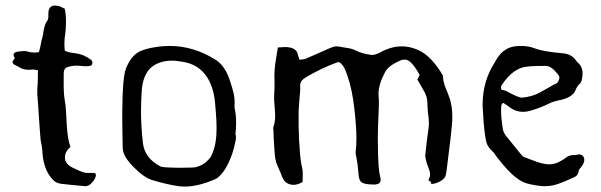

<svg xmlns="http://www.w3.org/2000/svg" viewBox="-20 -670 2180 696"><path d="M320.8 -43Q327.6 -42.5 327.6 -35.6V-34.7Q327.1 -27.3 321.3 -17.6Q314.9 -7.8 306.6 -1.5Q297.9 4.9 290 4.9H289.1Q237.3 0.5 200.2 -3.9Q182.6 -6.3 171.4 -18.6Q135.7 -56.2 133.3 -125.5Q132.8 -132.3 130.9 -143.6L127.4 -161.6Q125 -186 121.1 -244.6L119.6 -267.6L118.2 -290Q116.2 -314.5 115.2 -327.6V-347.7L116.7 -367.2Q117.2 -374 117.2 -390.1V-403.3L117.7 -415.5Q113.8 -415.5 110.8 -416.5L106 -417.5Q103 -418 100.6 -418H98.6Q91.3 -417 85 -417Q63 -417 48.3 -427.2L41 -431.2L33.7 -434.6Q25.4 -439.5 25.4 -445.3Q25.4 -448.7 28.8 -452.6Q33.7 -458 33.7 -458.5Q33.7 -459 32.7 -460.4L32.2 -462.4L30.8 -464.8Q29.3 -468.3 29.3 -471.2Q29.3 -481 45.4 -482.9Q58.6 -484.9 67.4 -484.9Q76.7 -484.9 81.1 -482.9Q91.8 -479.5 104.5 -479.5Q112.3 -479.5 121.1 -481L123.5 -490.2L126 -500Q127.9 -512.2 130.4 -522L131.3 -526.4L132.8 -530.8L135.7 -543.5L137.7 -556.6L140.6 -570.3Q144 -585.4 151.9 -595.7Q154.8 -600.1 155.3 -608.4V-622.1Q156.2 -649.9 179.2 -649.9Q186 -649.9 194.8 -647.5Q198.7 -646.5 204.1 -643.6L209 -641.1L214.4 -638.7Q219.2 -620.1 219.2 -590.8Q219.2 -578.6 218.3 -564Q217.8 -555.2 216.3 -545.9L215.3 -538.6L214.4 -531.7Q213.4 -522.5 213.4 -513.2Q213.4 -506.3 213.9 -499L214.4 -493.2L214.8 -486.3Q228 -479.5 254.4 -476.6Q282.2 -473.6 309.6 -453.6Q312.5 -452.1 314 -447.8Q314.9 -444.8 314.9 -442.4V-440.4Q314 -430.7 300.3 -430.2L290 -429.7L272.9 -431.2Q265.1 -432.1 257.3 -432.1Q236.8 -432.1 218.8 -424.3Q210.9 -417.5 210.9 -403.3V-353.5Q211.4 -324.7 214.8 -305.7Q217.8 -291 219.2 -266.6L220.7 -244.1L221.7 -221.2Q225.1 -162.6 235.4 -137.7L229 -131.3Q225.6 -127.9 223.6 -125Q215.3 -112.3 215.3 -99.6Q215.3 -94.2 216.8 -88.9Q222.7 -71.3 244.6 -61.5L255.4 -56.6L266.6 -51.3Q280.3 -45.4 290 -43.5Q293.5 -43 299.3 -43Z M749.5 -113.3Q765.1 -148.4 765.1 -205.6Q765.1 -220.2 764.2 -236.8L762.2 -266.1L759.8 -295.4Q756.8 -328.6 748.5 -352.5Q720.7 -434.6 640.1 -446.3L629.9 -447.8Q616.2 -450.2 603 -450.2Q580.6 -450.2 560.1 -443.4Q525.9 -431.6 510.7 -403.8Q498 -381.8 494.6 -350.6Q493.7 -338.4 492.7 -322.8L491.7 -294.9Q491.2 -279.8 491.2 -263.7Q491.2 -212.9 498 -152.3Q503.9 -96.7 562 -66.4Q570.3 -62.5 625.5 -62H639.6Q680.2 -62 689.9 -64Q716.8 -70.8 733.4 -88.9Q739.7 -94.7 744.6 -102.5L747.6 -108.4Q748.5 -110.4 749.5 -113.3ZM835.9 -226.1Q835.9 -206.1 833.5 -182.1Q835.4 -180.2 835.4 -174.3Q835.4 -168 833.5 -157.7Q829.6 -136.2 821.3 -111.3Q797.9 -44.9 763.7 -22Q699.7 6.3 649.4 6.3Q638.7 6.3 627.9 4.9Q587.9 -0.5 532.2 -17.1Q502.4 -25.9 465.3 -63.5Q424.8 -103.5 424.8 -134.3V-135.7Q424.8 -142.1 423.8 -188.5Q423.8 -211.4 423.3 -228.5V-272.9Q424.3 -389.6 436.5 -421.4Q453.1 -462.9 478.5 -479Q501 -493.7 552.2 -500.5Q574.2 -503.4 595.2 -503.4Q682.1 -503.4 761.2 -453.6Q798.3 -430.2 815.9 -370.1L822.3 -349.6L827.6 -328.6Q830.6 -312.5 830.6 -298.8Q830.6 -292.5 830.1 -286.6V-282.7Q830.1 -279.3 830.6 -276.9Q835.9 -255.9 835.9 -226.1Z M1610.8 -311.5Q1619.6 -282.7 1619.6 -246.6Q1619.6 -232.4 1618.2 -216.8Q1615.2 -182.1 1608.9 -133.3L1598.6 -49.8Q1597.2 -39.1 1594.7 -31.7Q1591.8 -23.4 1581.1 -16.1Q1572.3 -9.8 1561 -6.3Q1552.2 -3.4 1546.9 -3.4H1545.4Q1541.5 -3.9 1541.5 -5.9Q1541.5 -7.3 1543.5 -9.3L1538.1 -13.2L1533.7 -16.1L1533.2 -17.6V-19Q1539.1 -27.3 1539.1 -38.1Q1539.1 -43.9 1537.1 -50.3L1526.4 -80.6Q1521.5 -97.2 1521.5 -106.9Q1521.5 -109.4 1522 -111.3L1524.9 -137.2L1527.8 -163.6L1531.7 -191.4Q1534.2 -207.5 1534.7 -218.8V-223.6Q1534.7 -234.4 1533.2 -247.6L1531.2 -261.7Q1530.8 -269.5 1530.3 -276.4L1529.3 -292V-296.4Q1529.3 -320.8 1513.7 -345.7L1502.9 -364.3L1492.7 -382.3L1501.5 -397.9Q1484.9 -429.2 1467.3 -445.3Q1457.5 -454.1 1446.3 -454.1Q1439.5 -454.1 1432.6 -451.2Q1389.2 -433.1 1376.5 -409.7Q1352.1 -364.3 1352.1 -330.1Q1352.1 -324.7 1352.5 -319.8Q1353.5 -310.5 1353.5 -298.3L1353 -276.9L1350.6 -219.7Q1349.6 -193.4 1349.6 -174.3V-162.1L1350.6 -103.5Q1351.6 -69.8 1355 -44.9L1359.9 -20.5V-17.6Q1359.9 -2.9 1339.8 -1H1334Q1325.7 -1 1316.4 -2Q1296.9 -3.9 1290 -9.8Q1282.7 -15.6 1280.3 -31.7L1276.4 -71.8L1274.9 -82.5L1272.9 -93.3L1271.5 -101.1L1270 -108.4Q1269 -113.8 1269 -118.2Q1269 -121.1 1269.5 -123.5Q1272 -142.1 1272 -168Q1272 -211.4 1264.6 -275.4Q1256.8 -346.7 1238.8 -397L1234.4 -409.7L1229 -421.9Q1222.2 -435.5 1211.9 -443.4L1206.5 -444.3Q1205.6 -444.8 1204.6 -444.8Q1203.6 -444.8 1203.1 -444.3Q1143.6 -422.4 1089.4 -390.1Q1067.9 -377.4 1067.9 -360.8V-359.4Q1068.4 -355 1068.4 -349.6Q1068.4 -344.2 1067.9 -337.9L1065.9 -315.9L1064 -291.5L1062.5 -266.6V-215.3Q1063 -187 1064 -164.1L1065.9 -138.7L1067.4 -113.3Q1069.8 -84 1075.2 -62.5Q1077.6 -52.7 1077.6 -37.6L1077.1 -24.9V-11.2L1075.7 -9.8L1073.2 -8.3L1067.4 -5.4Q1054.7 0 1043.5 0Q1035.6 0 1028.8 -2.4Q1011.2 -8.3 1003.9 -26.4L995.6 -46.9L986.8 -67.4Q979 -83 976.6 -105L975.1 -124.5L973.6 -143.6L972.2 -169.9L971.2 -196.3L970.7 -202.6Q970.2 -204.6 970.2 -206.1Q970.2 -208 970.7 -209Q977.5 -226.1 977.5 -252Q977.5 -260.7 976.6 -270L974.1 -300.8Q973.6 -309.6 973.6 -317.4Q973.6 -325.2 974.1 -331.5Q975.1 -342.8 975.1 -361.3V-374.5L974.6 -396.5L975.6 -418Q976.6 -433.6 980.5 -456.5L983.9 -477.1L987.3 -498L997.1 -498.5L1006.3 -499Q1011.2 -499.5 1015.1 -499.5Q1019 -499.5 1022 -499Q1055.2 -496.1 1059.6 -472.7L1062 -463.9L1064 -459L1065.4 -453.6L1071.3 -454.1L1076.7 -454.6Q1082 -455.1 1085.4 -456.1L1119.6 -470.7L1153.8 -485.8L1168.9 -492.7L1184.6 -499Q1191.4 -502 1199.7 -502Q1204.6 -502 1210.4 -501L1226.6 -498L1242.7 -495.6Q1260.7 -492.2 1272.9 -485.4Q1282.2 -480.5 1297.4 -476.6L1310.5 -473.6L1323.7 -471.2Q1326.2 -470.7 1329.1 -470.7Q1336.4 -470.7 1346.2 -474.6Q1352.1 -476.6 1362.8 -482.4L1371.1 -486.8L1379.4 -490.2Q1407.7 -502 1436 -502Q1465.3 -502 1494.6 -489.3Q1543.9 -467.8 1585.9 -395.5V-393.6Q1585.9 -376.5 1594.7 -353L1603 -332.5Z M1801.3 -365.2Q1797.4 -359.9 1796.4 -356Q1795.9 -354 1795.9 -352.5Q1795.9 -348.1 1798.3 -344.2H1799.3Q1804.7 -344.2 1814.5 -340.3L1824.2 -335.4L1835 -329.6Q1862.3 -315.9 1872.1 -315.9H1873Q1911.6 -320.3 1936.5 -334.5L1961.9 -348.6L1986.8 -362.8L1995.6 -366.7Q2000.5 -369.1 2002.4 -372.6Q2007.8 -382.3 2007.8 -389.2Q2007.8 -391.1 2007.3 -392.6Q2006.3 -395.5 2004.4 -397.9L2001 -402.3Q1978 -431.2 1959 -431.2H1958.5L1922.9 -430.7Q1902.3 -430.2 1887.7 -428.2Q1840.3 -422.4 1801.3 -365.2ZM2098.1 -90.8Q2098.1 -88.9 2097.7 -86.9Q2095.7 -74.7 2086.4 -64L2081.5 -58.1Q2078.6 -54.7 2078.1 -52.2Q2076.7 -38.6 2067.9 -31.2Q2064.5 -28.8 2059.1 -26.4L2049.8 -22.5L2031.2 -14.2L2012.7 -6.8Q1983.4 4.9 1956.5 4.9H1950.7Q1921.9 3.4 1890.6 -4.9Q1856.9 -13.7 1814.5 -60.5L1803.7 -72.8L1793.5 -85.4Q1779.3 -102.1 1770 -116.7Q1747.6 -136.7 1743.2 -153.8Q1736.8 -181.6 1732.9 -230.5Q1732.4 -238.3 1731.9 -247.6Q1731.4 -253.9 1731 -262.2Q1730.5 -276.4 1730 -277.3L1729.5 -285.6V-293.9Q1730.5 -377.9 1773.9 -444.3Q1800.3 -496.1 1846.2 -502Q1858.4 -503.4 1869.6 -503.4Q1896.5 -503.4 1918.9 -494.6Q1935.1 -488.3 1956.5 -484.9L1975.1 -481.9L1994.1 -479.5L2009.8 -478L2025.4 -476.1Q2052.2 -472.7 2067.4 -451.7Q2071.3 -445.8 2074.7 -442.9Q2091.8 -429.2 2091.8 -403.3Q2091.8 -395 2089.8 -384.8Q2088.9 -378.9 2086.9 -374Q2084 -367.7 2081.1 -365.7Q2074.7 -361.3 2068.8 -349.1L2064.5 -339.4Q2062 -334 2059.1 -331.1Q2045.4 -315.9 2016.6 -308.6L2004.9 -306.2L1993.2 -303.2Q1980 -299.8 1970.7 -294.9Q1939.9 -279.3 1900.9 -268.1Q1888.7 -264.6 1876.5 -264.6Q1847.7 -264.6 1824.2 -283.7L1814.5 -290.5L1804.7 -296.9Q1800.3 -295.4 1798.3 -291.5L1797.4 -287.6L1796.9 -283.7Q1796.4 -276.4 1796.4 -268.1Q1796.4 -256.8 1797.4 -244.1L1802.2 -205.1Q1804.7 -188 1816.9 -174.3L1866.7 -112.8L1872.6 -106Q1876 -102.1 1878.9 -101.1L1899.4 -93.3L1920.4 -85.4Q1944.3 -76.7 1962.9 -74.7Q1966.3 -74.2 1970.2 -74.2Q1994.1 -74.2 2016.1 -88.4L2022.9 -92.3L2029.8 -97.2Q2042 -107.9 2059.1 -107.9H2062L2068.8 -108.4L2075.7 -109.9Q2077.6 -110.4 2079.6 -110.4Q2085.4 -110.4 2088.9 -107.9Q2098.1 -102.1 2098.1 -90.8Z"/></svg>

Font: Kurland
Style: Regular
Weight: 400
Designer: GGBot
Version: 0.22